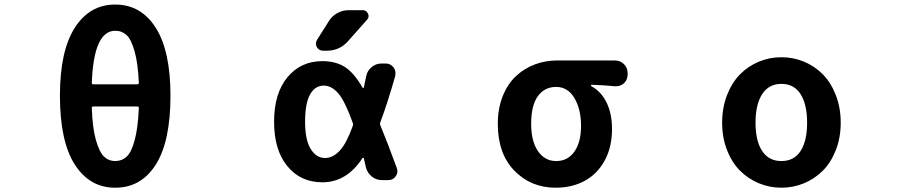

<svg xmlns="http://www.w3.org/2000/svg" viewBox="-20 -832 4040 865"><path d="M605.5 -345.7Q605.5 -352.5 597.7 -352.5H400.4Q393.6 -352.5 393.6 -345.7Q396.5 -255.9 412.1 -201.2Q427.7 -146.5 448.7 -126.5Q469.7 -106.4 499 -106.4Q529.3 -106.4 550.8 -126.5Q572.3 -146.5 586.9 -201.2Q601.6 -255.9 605.5 -345.7ZM393.6 -459Q393.6 -452.1 400.4 -452.1H597.7Q605.5 -452.1 605.5 -459Q601.6 -546.9 586.4 -600.6Q571.3 -654.3 550.3 -673.8Q529.3 -693.4 499 -693.4Q402.3 -693.4 393.6 -459ZM499 -811.5Q615.2 -811.5 681.6 -707Q748 -602.5 748 -401.4Q748 -195.3 682.1 -90.8Q616.2 13.7 499 13.7Q383.8 13.7 316.9 -90.8Q250 -195.3 250 -401.4Q250 -602.5 316.9 -707Q383.8 -811.5 499 -811.5Z M1569.3 -264.6Q1572.3 -271.5 1569.3 -278.3Q1534.2 -376 1504.9 -410.2Q1474.6 -446.3 1438.5 -446.3Q1399.4 -446.3 1377 -406.7Q1354.5 -367.2 1354.5 -283.2Q1354.5 -201.2 1379.9 -160.6Q1405.3 -120.1 1444.3 -120.1Q1479.5 -120.1 1510.7 -153.3Q1541 -185.5 1569.3 -264.6ZM1693.4 -281.2Q1690.4 -274.4 1693.4 -267.6Q1725.6 -190.4 1767.6 -75.2Q1770.5 -67.4 1770.5 -60.5Q1770.5 -48.8 1762.7 -38.1Q1751 -20.5 1729.5 -20.5H1701.2Q1675.8 -20.5 1655.8 -36.1Q1635.7 -51.8 1628.9 -76.2Q1622.1 -105.5 1619.1 -119.1Q1618.2 -121.1 1616.2 -121.1Q1614.3 -121.1 1613.3 -120.1Q1542 -10.7 1432.6 -10.7Q1334 -10.7 1274.4 -83.5Q1214.8 -156.2 1214.8 -283.7Q1214.8 -411.1 1274.9 -483.9Q1335 -556.6 1432.6 -556.6Q1493.2 -556.6 1535.2 -529.3Q1576.2 -502 1613.3 -437.5Q1614.3 -435.5 1616.2 -435.5Q1618.2 -435.5 1619.1 -437.5Q1625 -464.8 1629.9 -489.3Q1634.8 -513.7 1654.3 -529.8Q1673.8 -545.9 1699.2 -545.9H1717.8Q1739.3 -545.9 1752.9 -528.3Q1761.7 -516.6 1761.7 -502.9Q1761.7 -497.1 1760.7 -490.2Q1725.6 -366.2 1693.4 -281.2ZM1461.9 -737.3Q1475.6 -759.8 1499.5 -772.9Q1523.4 -786.1 1549.8 -786.1H1614.3Q1630.9 -786.1 1637.7 -770.5Q1640.6 -764.6 1640.6 -759.8Q1640.6 -751 1633.8 -743.2L1547.9 -646.5Q1509.8 -603.5 1452.1 -603.5H1435.5Q1417 -603.5 1407.2 -620.1Q1403.3 -627.9 1403.3 -635.7Q1403.3 -643.6 1408.2 -652.3Z M2483.4 13.7Q2372.1 13.7 2297.4 -63Q2222.7 -139.6 2222.7 -274.4Q2222.7 -343.8 2245.1 -399.4Q2267.6 -455.1 2305.2 -489.7Q2342.8 -524.4 2390.1 -542Q2437.5 -559.6 2490.2 -559.6H2750Q2774.4 -559.6 2791 -543Q2807.6 -526.4 2807.6 -502V-496.1Q2807.6 -472.7 2791 -457Q2775.4 -443.4 2755.9 -443.4Q2752.9 -443.4 2750 -443.4Q2703.1 -448.2 2645.5 -450.2Q2642.6 -450.2 2642.6 -447.8Q2642.6 -445.3 2644.5 -443.4Q2689.5 -418.9 2713.4 -368.7Q2737.3 -318.4 2737.3 -251Q2737.3 -169.9 2704.6 -109.4Q2671.9 -48.8 2614.7 -17.6Q2557.6 13.7 2483.4 13.7ZM2485.4 -440.4Q2433.6 -440.4 2403.3 -398.9Q2373 -357.4 2373 -274.4Q2373 -195.3 2403.8 -150.9Q2434.6 -106.4 2485.8 -106.4Q2537.1 -106.4 2567.4 -148.4Q2597.7 -190.4 2597.7 -265.1Q2597.7 -339.8 2567.9 -390.1Q2538.1 -440.4 2485.4 -440.4Z M3233.4 -279.3Q3233.4 -346.7 3255.4 -403.3Q3277.3 -460 3314 -497.1Q3350.6 -534.2 3398.9 -554.2Q3447.3 -574.2 3500.5 -574.2Q3553.7 -574.2 3602.1 -554.2Q3650.4 -534.2 3687 -497.1Q3723.6 -460 3745.6 -403.3Q3767.6 -346.7 3767.6 -279.3Q3767.6 -211.9 3745.6 -155.8Q3723.6 -99.6 3687 -63Q3650.4 -26.4 3602.1 -6.3Q3553.7 13.7 3500.5 13.7Q3447.3 13.7 3398.9 -6.3Q3350.6 -26.4 3314 -63Q3277.3 -99.6 3255.4 -155.8Q3233.4 -211.9 3233.4 -279.3ZM3616.2 -279.3Q3616.2 -361.3 3586.9 -407.7Q3557.6 -454.1 3500.5 -454.1Q3443.4 -454.1 3413.6 -407.7Q3383.8 -361.3 3383.8 -279.3Q3383.8 -197.3 3413.6 -151.9Q3443.4 -106.4 3500.5 -106.4Q3557.6 -106.4 3586.9 -151.9Q3616.2 -197.3 3616.2 -279.3Z"/></svg>

Font: Gen Jyuu Gothic Monospace Bold
Style: Bold
Weight: 700
Designer: [Source Han Sans]
Ryoko NISHIZUKA  (kana & ideographs); Paul D. Hunt (Latin, Greek & Cyrillic); Wenlong ZHANG  (bopomofo
Version: Version 1.002.20150607